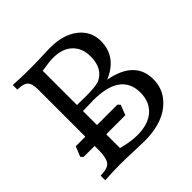

<svg xmlns="http://www.w3.org/2000/svg" viewBox="-179 -847 1003 1003"><g transform="rotate(-45 322.0 -346.0)"><path d="M335 1Q313 1 253.9 -1.5Q194.8 -3.9 154.8 -3.9Q119.6 -3.9 44.9 0V-34.2Q100.6 -34.2 116.5 -57.9Q132.3 -81.5 132.3 -132.8V-585Q132.3 -627 116.2 -643.1Q100.1 -659.2 55.2 -659.2V-693.4Q117.7 -689.5 178.7 -689.5Q213.4 -689.5 263.7 -691.4Q314 -693.4 330.1 -693.4Q427.7 -693.4 485.6 -648.2Q543.5 -603 543.5 -530.3Q543.5 -414.6 423.8 -364.3Q596.2 -332 596.2 -195.3Q596.2 -109.9 526.6 -54.4Q457 1 335 1ZM330.1 -47.4Q410.6 -47.4 454.8 -86.2Q499 -125 499 -193.4Q499 -339.8 295.9 -339.8Q265.6 -339.8 218.3 -337.9V-64.5Q280.8 -47.4 330.1 -47.4ZM282.7 -381.3Q350.1 -381.3 380.4 -390.6Q448.7 -420.4 448.7 -511.2Q448.7 -572.8 410.6 -608.9Q372.6 -645 302.7 -645Q279.8 -645 218.3 -635.3V-382.3Q240.2 -381.3 282.7 -381.3ZM359.4 -166H51.8L39.1 -178.7L61.5 -234.4H369.1L380.9 -221.7Z"/></g></svg>

Font: Almanac
Style: Regular
Weight: 400
Designer: Eden's Almanac
Version: Version 3.501;March 28, 2021;FontCreator 13.0.0.2683 64-bit